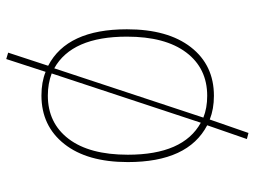

<svg xmlns="http://www.w3.org/2000/svg" viewBox="-118 -560 797 600"><g transform="rotate(-90 280.0 -260.5)"><path d="M280 -11Q366 -11 415.5 -76.5Q465 -142 465 -262Q465 -434 366 -489L212 -23Q242 -11 280 -11ZM96 -259Q96 -86 196 -31L350 -497Q318 -509 281 -509Q195 -509 145.5 -444Q96 -379 96 -259ZM415 -633 374 -508Q488 -449 488 -262Q488 -134 432 -62Q376 10 280 10Q239 10 206 -3L164 118L145 113L188 -11Q73 -71 73 -259Q73 -386 129.5 -457.5Q186 -529 281 -529Q323 -529 355 -516L395 -639Z"/></g></svg>

Font: FiraSans
Style: Regular
Weight: 150
Designer: Carrois Corporate & Edenspiekermann AG
Foundry: Carrois Corporate GbR & Edenspiekermann AG
Version: Version 3.106;PS 003.106;hotconv 1.0.70;makeotf.lib2.5.58329